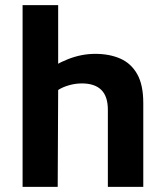

<svg xmlns="http://www.w3.org/2000/svg" viewBox="-20 -728 646 748"><path d="M68 0V-708H206.6V-411.2L151.8 -443.4Q191.6 -476.4 244.4 -497.3Q297.2 -518.2 351 -518.2Q406.6 -518.2 448.7 -499.7Q490.8 -481.2 514.5 -439.3Q538.2 -397.4 538.2 -326.6V0H400.2V-300.2Q400.2 -352.8 374.5 -377.9Q348.8 -403 299.2 -403Q273.2 -403 248.2 -395.7Q223.2 -388.4 206.6 -377.4L204.8 0Z"/></svg>

Font: Maven Pro VF Beta
Style: Regular
Weight: 400
Designer: Joe Prince
Foundry: Joe Prince
Version: Version 2.002